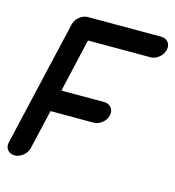

<svg xmlns="http://www.w3.org/2000/svg" viewBox="-107 -742 775 848"><g transform="rotate(15 280.5 -318.0)"><path d="M397 -261Q393 -240 374.5 -225.5Q356 -211 337 -211H139L97 -30Q92 -10 74 4.5Q56 19 35.5 19Q15 19 3.5 4.5Q-8 -10 -3 -30L130 -605Q135 -626 153 -640.5Q171 -655 191 -655H526Q547 -655 558.5 -640.5Q570 -626 565 -605Q560 -584 542 -569.5Q524 -555 503 -555H218L162 -311H360Q380 -310 391 -295.5Q402 -281 397 -261Z"/></g></svg>

Font: Brass Mono
Style: Bold Italic
Weight: 700
Italic angle: -13°
Monospace: yes
Version: Version 1.000; ttfautohint (v1.8.3) -l 8 -r 50 -G 200 -x 14 